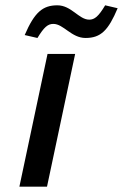

<svg xmlns="http://www.w3.org/2000/svg" viewBox="-20 -703 463 723"><path d="M159 -500 53 0H157L263 -500ZM73 -571 121 -560C146 -601 160 -613 181 -613C219 -613 249 -560 302 -560C360 -560 388 -589 423 -672L376 -683C351 -641 336 -629 316 -629C277 -629 249 -683 196 -683C141 -683 110 -657 73 -571Z"/></svg>

Font: LT Wave Text Medium Italic
Style: Regular
Weight: 500
Designer: Daniel Lyons
Version: Version 2.5 (Glyphs App)